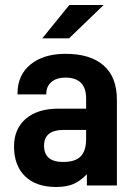

<svg xmlns="http://www.w3.org/2000/svg" viewBox="-20 -741 541 767"><path d="M447 -342V0H327V-45Q301 -18 273.5 -6Q246 6 204 6Q124 6 80 -37Q36 -80 36 -156Q36 -226 83 -266.5Q130 -307 214 -307H324V-348Q324 -431 241 -431Q206 -431 185.5 -413.5Q165 -396 165 -367V-364H50V-368Q50 -441 102 -483.5Q154 -526 242 -526Q341 -526 394 -479.5Q447 -433 447 -342ZM324 -185V-222H234Q156 -222 156 -159Q156 -94 232 -94Q281 -94 302.5 -116.5Q324 -139 324 -185ZM257 -721H394L256 -588H149Z"/></svg>

Font: D-DIN
Style: DIN-Bold
Weight: 700
Designer: Charles Nix
Foundry: Datto Inc.
Version: Version 1.00